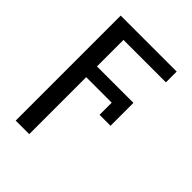

<svg xmlns="http://www.w3.org/2000/svg" viewBox="-214 -655 968 968"><g transform="rotate(45 270.0 -170.5)"><path d="M470.2 -545.5V-468.8H167.6V-279.8H427.6V-116.5H349.4V-203.1H167.6V203.1H71V-545.5Z"/></g></svg>

Font: Inter P
Style: Regular
Weight: 400
Designer: Rasmus Andersson
Foundry: rsms
Version: Version 3.018;git-588b23468